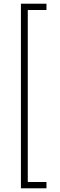

<svg xmlns="http://www.w3.org/2000/svg" viewBox="-20 -852 325 1037"><path d="M93 -832H231V-798H130V131H231V165H93Z"/></svg>

Font: Noto Sans Devanagari ExtraCondensed ExtraLight
Style: Regular
Weight: 200
Width: 2
Designer: Jelle Bosma - Monotype Design Team
Foundry: Monotype Imaging Inc.
Version: Version 2.004; ttfautohint (v1.8.4.7-5d5b)